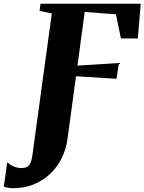

<svg xmlns="http://www.w3.org/2000/svg" viewBox="-136 -763 779 1036"><path d="M-64.5 252.5Q-81.5 252.5 -95.5 249.8Q-109.5 247 -115.5 243.5L-97 112.5Q-81.5 127.5 -60.5 135.8Q-39.5 144 -20 144Q-3.5 144 8.2 138.5Q20 133 27.5 117.8Q35 102.5 39 73L143.5 -690L77.5 -704.5L82.5 -743H623.5L607.5 -555.5H516.5L489.5 -686L321 -698.5L282 -409L506 -423L492.5 -338L274 -351.5L228.5 -15.5Q221 42.5 196.2 91.8Q171.5 141 132.8 176.8Q94 212.5 44 232.5Q-6 252.5 -64.5 252.5Z"/></svg>

Font: Merriweather 72pt Black
Style: Italic
Weight: 900
Italic angle: -7.8°
Version: Version 2.101